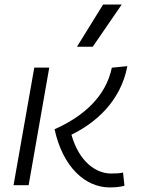

<svg xmlns="http://www.w3.org/2000/svg" viewBox="-20 -815 626 845"><path d="M462.4 9.8C487.8 9.8 509.3 7.8 527.8 2.4L521.5 -55.7C506.8 -52.2 491.7 -51.3 468.8 -51.3C403.8 -51.3 328.6 -101.1 294.4 -222.2C397.9 -272.5 510.7 -366.7 540.5 -523.9L472.2 -517.1C445.8 -390.1 348.1 -303.2 220.2 -246.1C256.8 -78.1 356.4 9.8 462.4 9.8ZM39.6 0H106L196.8 -517.6H130.9ZM318.8 -609.4H388.2L515.6 -794.9H433.6Z"/></svg>

Font: Cascadia Mono NF Light
Style: Italic
Weight: 300
Italic angle: -10°
Monospace: yes
Designer: Aaron Bell
Foundry: Saja Typeworks
Version: Version 2404.023